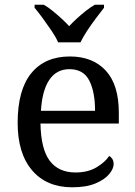

<svg xmlns="http://www.w3.org/2000/svg" viewBox="-20 -786 575 816"><path d="M287 10Q178 10 116.5 -62Q55 -134 55 -264Q55 -404 113 -475Q171 -546 277 -546Q374 -546 429.5 -486Q485 -426 485 -307V-261H152Q154 -152 191.5 -102.5Q229 -53 301 -53Q353 -53 389.5 -74.5Q426 -96 444 -123Q451 -120 457 -111Q463 -102 463 -89Q463 -69 444 -46Q425 -23 386 -6.5Q347 10 287 10ZM384 -315Q384 -395 359.5 -443.5Q335 -492 275 -492Q220 -492 189.5 -446.5Q159 -401 154 -315ZM227 -606Q217 -629 199 -655.5Q181 -682 162 -708Q143 -734 127 -753V-766H166Q185 -755 204 -739.5Q223 -724 241 -707.5Q259 -691 274 -675Q289 -691 307 -707.5Q325 -724 344.5 -739.5Q364 -755 383 -766H422V-753Q407 -734 387.5 -708Q368 -682 350.5 -655.5Q333 -629 322 -606Z"/></svg>

Font: Noto Serif Sinhala
Style: Regular
Weight: 400
Designer: Jelle Bosma - Monotype Design Team
Foundry: Monotype Imaging Inc.
Version: Version 2.006